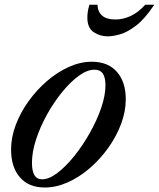

<svg xmlns="http://www.w3.org/2000/svg" viewBox="-20 -802 688 832"><path d="M174.5 10.5Q104 10.5 66 -33.8Q28 -78 28 -153.5Q28 -206.5 48.2 -260.5Q68.5 -314.5 103.8 -363.5Q139 -412.5 183.8 -451Q228.5 -489.5 278.5 -512Q328.5 -534.5 377.5 -534.5Q448 -534.5 486.5 -490.8Q525 -447 525 -372Q525 -318.5 504.5 -264.2Q484 -210 448.8 -160.8Q413.5 -111.5 368.5 -72.8Q323.5 -34 273.5 -11.8Q223.5 10.5 174.5 10.5ZM163 -25Q192.5 -25 229 -52.8Q265.5 -80.5 302 -126Q338.5 -171.5 369.2 -226Q400 -280.5 418.5 -334.5Q437 -388.5 437 -432.5Q437 -465.5 425.8 -482.8Q414.5 -500 389 -500Q358 -500 321.5 -473.5Q285 -447 249 -402.8Q213 -358.5 183.5 -305.2Q154 -252 136.2 -197.5Q118.5 -143 118.5 -96.5Q118.5 -61.5 129 -43.2Q139.5 -25 163 -25ZM447 -644.5Q413 -644.5 385.8 -662.8Q358.5 -681 358.5 -726.5Q358.5 -738 360.5 -751.8Q362.5 -765.5 367.5 -781.5H402.5Q403.5 -751 422.8 -734.2Q442 -717.5 480.5 -717.5Q513 -717.5 545.8 -732.5Q578.5 -747.5 609.5 -781.5H648.5Q608 -720.5 569.8 -691.2Q531.5 -662 500 -653.2Q468.5 -644.5 447 -644.5Z"/></svg>

Font: Libre Caslon Text
Style: Italic
Weight: 400
Italic angle: -22.583°
Designer: Pablo Impallari, Rodrigo Fuenzalida, Katja Schimmel
Foundry: Pablo Impallari, Rodrigo Fuenzalida
Version: Version 2.000